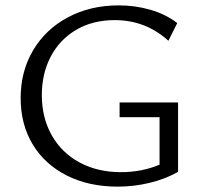

<svg xmlns="http://www.w3.org/2000/svg" viewBox="-20 -687 761 716"><path d="M57 -321Q57 -421 103.5 -499.5Q150 -578 233.5 -622.5Q317 -667 423 -667Q484 -667 541 -650.5Q598 -634 641 -601L608 -535Q523 -612 408 -612Q326 -612 264.5 -576Q203 -540 169.5 -476.5Q136 -413 136 -332Q136 -248 173 -182.5Q210 -117 277 -81Q344 -45 431 -45Q509 -45 575 -73V-250H426V-305H644V-46Q596 -19 537.5 -5Q479 9 419 9Q311 9 229 -32.5Q147 -74 102 -148.5Q57 -223 57 -321Z"/></svg>

Font: LXGW Bright GB
Style: Regular
Weight: 400
Designer: Christian Thalmann (Catharsis Fonts)
Foundry: LXGW / Christian Thalmann (Catharsis Fonts) / Fontworks Inc.
Version: Version 5.510